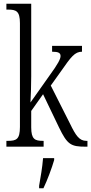

<svg xmlns="http://www.w3.org/2000/svg" viewBox="-20 -780 485 1021"><path d="M14 0H212V-31H208C166 -31 146 -39 146 -103V-190L209 -279L294 -102C338 -11 357 0 435 0H445V-31H439C402 -31 383 -59 353 -121L250 -325L305 -402C358 -478 378 -505 416 -505V-536H257V-505C290 -505 302 -499 302 -482C302 -467 290 -442 241 -375L142 -235C144 -257 146 -338 146 -374V-760H14V-729H22C66 -729 86 -721 86 -657V-105C86 -39 67 -31 22 -31H14ZM188 208V221H211C231 180 256 113 268 71V61H209C205 112 196 161 188 208Z"/></svg>

Font: Noto Serif Georgian ExtraCondensed Light
Style: Regular
Weight: 300
Width: 2
Designer: Monotype Design Team, Akaki Razmadze
Foundry: Google LLC
Version: Version 2.003